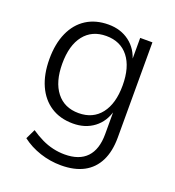

<svg xmlns="http://www.w3.org/2000/svg" viewBox="-126 -597 808 885"><g transform="rotate(20 278.0 -154.5)"><path d="M271 188Q218 188 168 171.5Q118 155 79 125L102 77Q130 96 157 109Q184 122 212.5 128.5Q241 135 270 135Q341 135 377.5 96.5Q414 58 414 -17V-134H417Q402 -76 359.5 -44Q317 -12 257 -12Q194 -12 148.5 -41.5Q103 -71 78.5 -125.5Q54 -180 54 -255Q54 -330 78.5 -384.5Q103 -439 148.5 -468Q194 -497 257 -497Q317 -497 360 -464.5Q403 -432 418 -374H414V-489H474V-22Q474 46 450.5 93Q427 140 382 164Q337 188 271 188ZM265 -66Q335 -66 374 -116Q413 -166 413 -255Q413 -345 374 -394.5Q335 -444 265 -444Q195 -444 156 -394.5Q117 -345 117 -255Q117 -166 156 -116Q195 -66 265 -66Z"/></g></svg>

Font: Nunito Sans 10pt SemiCondensed Light
Style: Regular
Weight: 300
Width: 4
Designer: Vernon Adams
Foundry: Vernon Adams
Version: Version 3.101;gftools[0.9.27]